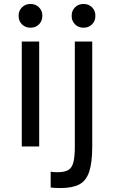

<svg xmlns="http://www.w3.org/2000/svg" viewBox="-20 -740 576 970"><path d="M90 0V-530H178V0ZM134 -600Q108 -600 91 -617Q74 -634 74 -660Q74 -686 91 -703Q108 -720 134 -720Q160 -720 177 -703Q194 -686 194 -660Q194 -634 177 -617Q160 -600 134 -600ZM286 210Q275 210 261 209.5Q247 209 236 207V127Q244 129 253.5 129.5Q263 130 271 130Q305 130 324 119.5Q343 109 350.5 81Q358 53 358 0V-530H446V0Q446 82 430.5 128Q415 174 380 192Q345 210 286 210ZM402 -600Q376 -600 359 -617Q342 -634 342 -660Q342 -686 359 -703Q376 -720 402 -720Q428 -720 445 -703Q462 -686 462 -660Q462 -634 445 -617Q428 -600 402 -600Z"/></svg>

Font: Golos Text
Style: Regular
Weight: 400
Designer: A.Korolkova, Vitaly Kuzmin
Foundry: ParaType Ltd
Version: Version 2.004